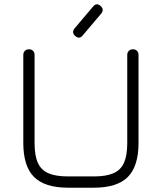

<svg xmlns="http://www.w3.org/2000/svg" viewBox="-20 -874 754 894"><path d="M330.5 -706.5Q312 -722 327 -741.5L413 -843Q429 -863 448 -846.5Q466.5 -830.5 451.5 -811L365.5 -709.5Q349.5 -689.5 330.5 -706.5ZM297 0Q188.5 0 138.5 -50Q88.5 -100 88.5 -208.5V-618Q88.5 -630 95.8 -637.2Q103 -644.5 115 -644.5Q127 -644.5 134 -637.2Q141 -630 141 -618V-208.5Q141 -150.5 156 -116.5Q171 -82.5 205 -67.5Q239 -52.5 297 -52.5H417Q474.5 -52.5 508.5 -67.5Q542.5 -82.5 557.5 -116.5Q572.5 -150.5 572.5 -208.5V-618Q572.5 -630 579.8 -637.2Q587 -644.5 599 -644.5Q611 -644.5 618 -637.2Q625 -630 625 -618V-208.5Q625 -100 575.2 -50Q525.5 0 417 0Z"/></svg>

Font: Jura Light
Style: Regular
Weight: 400
Version: Version 5.106